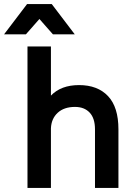

<svg xmlns="http://www.w3.org/2000/svg" viewBox="-71 -930 666 950"><path d="M65 -700H181V-457Q231 -509 320 -509Q412 -509 463.5 -454.5Q515 -400 515 -290V0H399V-290Q399 -345 372.5 -373Q346 -401 300 -401Q246 -401 214.5 -372Q183 -343 181 -295V0H65ZM124 -836 57 -760H-51L63 -910H185L299 -760H191Z"/></svg>

Font: Retni Sans
Style: Bold
Weight: 700
Designer: Vitaly Kuzmin
Foundry: ParaType Ltd.
Version: Version 1.00;March 2, 2019;FontCreator 11.5.0.2425 64-bit; t